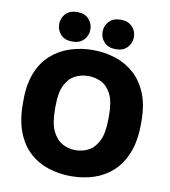

<svg xmlns="http://www.w3.org/2000/svg" viewBox="-97 -993 965 1089"><g transform="rotate(10 385.0 -448.5)"><path d="M384.5 13.2Q316.5 13.2 254.7 -6.7Q192.8 -26.7 145.8 -69.6Q98.7 -112.5 72.1 -181.1Q45.5 -249.6 45.5 -344.9V-365.2Q45.5 -456.7 72.1 -522.9Q98.7 -589.2 145.8 -630.9Q192.8 -672.7 254.7 -692.9Q316.5 -713.2 384.5 -713.2Q454.5 -713.2 516 -692.9Q577.5 -672.7 624.1 -630.9Q670.8 -589.2 698 -522.9Q725.2 -456.7 725.2 -365.2V-344.9Q725.2 -249.6 697.9 -181.1Q670.7 -112.5 623.9 -69.6Q577.2 -26.7 515.8 -6.7Q454.5 13.2 384.5 13.2ZM384.4 -136.5Q424.9 -136.5 459.9 -155Q494.8 -173.5 516.7 -218.1Q538.5 -262.7 538.5 -345.1V-364.8Q538.5 -443.3 516.7 -486.2Q494.8 -529 459.9 -546.2Q424.9 -563.5 384.4 -563.5Q344.6 -563.5 310 -546.2Q275.3 -529 252.9 -486.2Q230.5 -443.3 230.5 -364.8V-345.1Q230.5 -262.7 252.9 -218.1Q275.3 -173.5 310 -155Q344.6 -136.5 384.4 -136.5ZM260.2 -740Q216.7 -740 193.3 -765Q170 -790 170 -825Q170 -860 193.3 -885Q216.7 -910 260.2 -910Q302.7 -910 326.2 -885Q349.7 -860 349.7 -825Q349.7 -790 326.2 -765Q302.7 -740 260.2 -740ZM509.9 -740Q467.3 -740 443.7 -765Q420 -790 420 -825Q420 -860 443.6 -885Q467.2 -910 509.9 -910Q552.7 -910 576.5 -885Q600.3 -860 600.3 -825Q600.3 -790 576.4 -765Q552.4 -740 509.9 -740Z"/></g></svg>

Font: Golos Text
Style: Regular
Weight: 400
Designer: A.Korolkova, Vitaly Kuzmin
Foundry: ParaType Ltd
Version: Version 2.004